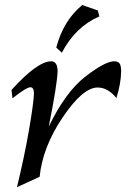

<svg xmlns="http://www.w3.org/2000/svg" viewBox="-20 -739 546 773"><path d="M48.3 14.6Q78.1 -107.9 96.7 -215.3Q115.2 -322.8 116.7 -361.8Q116.7 -387.7 102.5 -387.7Q86.4 -387.7 30.3 -343.3L26.4 -377Q130.9 -492.2 186 -492.2Q211.9 -492.2 211.9 -451.2Q209.5 -394.5 176.3 -229.5Q244.1 -369.1 323.7 -430.7Q403.3 -492.2 439.5 -492.2Q454.1 -492.2 460.7 -484.4Q467.3 -476.6 467.8 -453.6Q467.3 -403.8 448.7 -344.2Q414.6 -386.7 373 -386.7Q313.5 -386.7 232.4 -266.6Q151.4 -146.5 139.6 -27.3ZM229 -526.9 206.5 -547.4Q234.9 -655.8 311 -718.8L374 -696.8L379.9 -672.9Q283.7 -631.3 229 -526.9Z"/></svg>

Font: Kelvinch
Style: Italic
Weight: 400
Italic angle: -10°
Designer: Paul James Miller
Foundry: High-Logic / Made with FontCreator
Version: Version 3.40;July 22, 2017;FontCreator 11.0.0.2388 64-bit